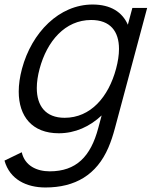

<svg xmlns="http://www.w3.org/2000/svg" viewBox="-25 -575 672 850"><path d="M561 -540 541 -465.5C516.5 -521.5 465 -555 385 -555C237 -555 115.4 -431.5 72.3 -270.5C62.7 -234.7 57.9 -200.7 57.9 -169.6C57.9 -59.9 117.3 15 235.3 15C308.3 15 372.8 -15 425 -64L410.1 -8.5C376.6 118.5 312.1 183.5 195.1 183.5C138.1 183.5 84.7 159 71.3 99L-5.1 136C18.4 220 93 255 176 255C308 255 403 199 454.8 78.5C466.6 51 475.5 23.5 483.8 -7.5L626.5 -540ZM261.1 -53.5C176.6 -53.5 137.9 -106.6 137.9 -185.2C137.9 -211.2 142.1 -240 150.3 -270.5C183 -392.5 262.7 -486.5 378.7 -486.5C462.8 -486.5 501.8 -436.7 501.8 -358.4C501.8 -332 497.4 -302.5 488.8 -270.5C455.3 -145.5 376.1 -53.5 261.1 -53.5Z"/></svg>

Font: Manrope
Style: RegularItalic
Weight: 400
Italic angle: -15°
Designer: Mikhail Sharanda
Foundry: Mikhail Sharanda
Version: Version 4.502;hotconv 1.0.109;makeotfexe 2.5.65596